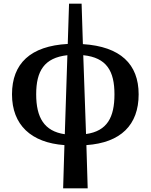

<svg xmlns="http://www.w3.org/2000/svg" viewBox="-20 -780 816 1040"><path d="M322 240H455L448 6C634 -7 731 -103 731 -269C731 -433 632 -528 429 -541L422 -760H354L347 -542C145 -531 45 -436 45 -269C45 -103 149 -7 329 6ZM176 -269C176 -395 219 -467 345 -481L331 -53C219 -69 176 -144 176 -269ZM600 -269C600 -145 561 -70 446 -54L431 -481C558 -468 600 -395 600 -269Z"/></svg>

Font: Noto Serif SemiBold
Style: Regular
Weight: 600
Designer: Monotype Design Team
Foundry: Monotype Imaging Inc.
Version: Version 2.013